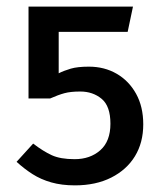

<svg xmlns="http://www.w3.org/2000/svg" viewBox="-20 -547 492 579"><path d="M66 -527H381L365 -451H157V-326Q173 -334 193.5 -340Q214 -346 248 -346Q295 -346 332 -324.5Q369 -303 390.5 -264Q412 -225 412 -172Q412 -117 387 -76Q362 -35 315.5 -11.5Q269 12 206 12Q166 12 134.5 3Q103 -6 78 -22Q53 -38 30 -59L80 -114Q110 -91 136 -79Q162 -67 205 -67Q252 -67 282.5 -94Q313 -121 313 -174Q313 -227 286.5 -249Q260 -271 222 -271Q193 -271 174.5 -266Q156 -261 131 -250H66Z"/></svg>

Font: Fira Sans Variable
Style: Regular
Weight: 400
Designer: Carrois Corporate & Edenspiekermann AG
Foundry: Carrois Corporate GbR & Edenspiekermann AG
Version: Version 4.202